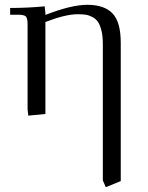

<svg xmlns="http://www.w3.org/2000/svg" viewBox="-20 -472 613 795"><path d="M22 -411.1V-439Q94.7 -439 165 -445.8L168 -418V-410.2Q274.9 -452.1 341.8 -452.1Q411.6 -452.1 445.8 -416.5Q480 -380.9 480 -294.9V277.8L418 303.2L405.8 274.9V-290Q405.8 -322.3 400.1 -345.2Q394.5 -368.2 385.7 -381.1Q377 -394 362.5 -401.6Q348.1 -409.2 334.5 -411.1Q320.8 -413.1 301.8 -413.1Q251 -413.1 168 -380.9V0L97.2 6.8L94.2 -19V-371.1Q94.2 -396 87.2 -403.6Q80.1 -411.1 55.2 -411.1Z"/></svg>

Font: Dihjauti S
Style: Regular
Weight: 400
Designer: T. Christopher White
Version: Version 3.0.0